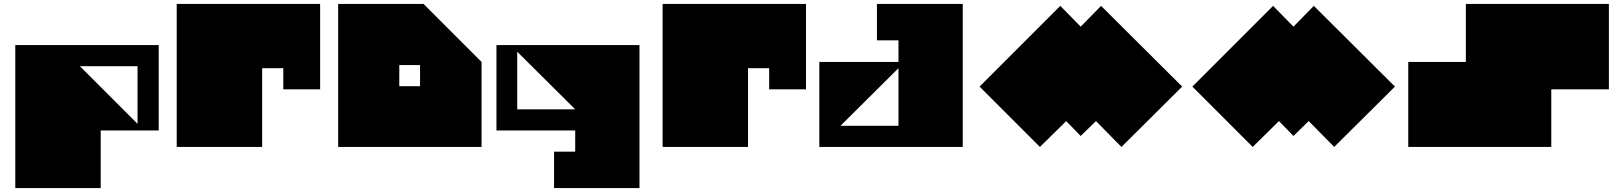

<svg xmlns="http://www.w3.org/2000/svg" viewBox="-20 -750 8272 980"><path d="M682 -412H388L682 -118ZM790 -520V-84H494V210H58V-520Z M882 -730H1614V-294H1426V-402H1318V-294V0H882V-730Z M1706 0V-730H2142L2438 -434V0ZM2018 -418V-310H2124V-418Z M2620 -192H2916L2620 -486ZM3244 210H2808V24H2916V-84H2514V-520H3244Z M3362 -730H4094V-294H3906V-402H3798V-294V0H3362V-730Z M4270 -108H4566V-402ZM4162 0V-434H4566V-544H4456V-730H4894V0Z M5496 -56 5422 -132 5288 0 4980 -308 5392 -720 5496 -614 5600 -720 6014 -308 5704 0 5574 -132Z M6582 -56 6508 -132 6374 0 6066 -308 6478 -720 6582 -614 6686 -720 7100 -308 6790 0 6660 -132Z M7898 0H7168V-434H7462V-730H8192V-294H7898V0Z"/></svg>

Font: El Pececito
Style: Regular
Weight: 400
Designer: deFharo
Foundry: deFharo
Version: El Pececito Version 1.000